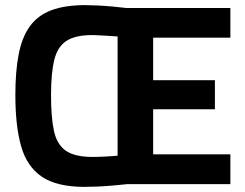

<svg xmlns="http://www.w3.org/2000/svg" viewBox="-20 -714 949 745"><path d="M307.7 11.1Q200.7 11.1 142.4 -28.3Q84.2 -67.8 61.9 -146.7Q39.6 -225.7 39.6 -344.9Q39.6 -437.1 52.4 -503.2Q65.2 -569.3 95.6 -611.7Q126.1 -654 178.7 -674.1Q231.4 -694.1 311.5 -694.1Q329.7 -694.1 358 -692.7Q386.3 -691.4 416.3 -688.7Q446.3 -686 469.8 -683H873.9V-567.9H574.3V-402.9H813.9V-289.9H574.3V-115.1H873.9V0.6H472.9Q450.7 3 420.6 5.7Q390.4 8.4 360.4 9.8Q330.5 11.1 307.7 11.1ZM339.1 -105.1Q346.5 -105.1 358.8 -105.4Q371.1 -105.7 385.4 -106.4Q399.7 -107 413 -108.1Q426.4 -109.2 436.3 -109.8V-572.5Q427.9 -573.2 413.8 -574.1Q399.6 -575 384.7 -575.8Q369.8 -576.6 357.3 -577.2Q344.8 -577.9 338.4 -577.9Q271.9 -577.9 237.4 -555.1Q202.9 -532.3 190.4 -480.9Q178 -429.4 178 -343.7Q178 -260.4 189 -207.5Q200.1 -154.6 234.5 -129.8Q269 -105.1 339.1 -105.1Z"/></svg>

Font: Cairo
Style: Regular
Weight: 400
Designer: Mohamed Gaber, Accademia di Belle Arti di Urbino
Foundry: Kief Type Foundry, Accademia di Belle Arti di Urbino
Version: Version 3.120